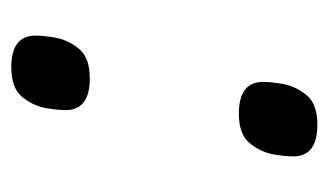

<svg xmlns="http://www.w3.org/2000/svg" viewBox="-141 -429 582 340"><g transform="rotate(90 150.0 -259.0)"><path d="M99 12Q43 12 43 -31Q43 -45 47 -68Q52 -91 67.5 -109Q83 -127 119 -127Q175 -127 175 -84Q175 -70 171 -47Q166 -24 150.5 -6Q135 12 99 12ZM181 -391Q125 -391 125 -434Q125 -448 129 -471Q134 -494 149.5 -512Q165 -530 201 -530Q257 -530 257 -487Q257 -473 253 -450Q248 -427 232.5 -409Q217 -391 181 -391Z"/></g></svg>

Font: IBM Plex Sans Text
Style: Italic
Weight: 450
Italic angle: -11°
Designer: Mike Abbink, Paul van der Laan, Pieter van Rosmalen
Foundry: Bold Monday
Version: Version 3.005